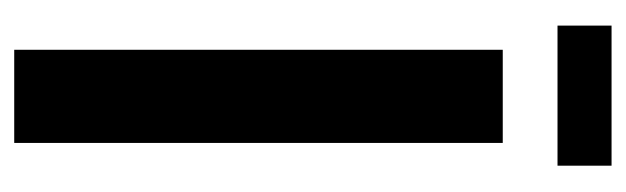

<svg xmlns="http://www.w3.org/2000/svg" viewBox="-325 -555 880 270"><g transform="rotate(90 115.0 -420.0)"><path d="M50 0V-687H181V0ZM16 -764V-840H213V-764Z"/></g></svg>

Font: Archivo ExtraCondensed
Style: Bold
Weight: 700
Width: 2
Designer: Hector Gatti
Foundry: Omnibus-Type
Version: Version 2.001